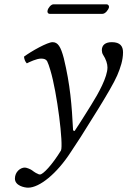

<svg xmlns="http://www.w3.org/2000/svg" viewBox="-20 -634 589 888"><path d="M353 0C372 -32 494 -219 522 -285C537 -320 549 -356 549 -392C549 -420 536 -439 497 -439C468 -439 451 -426 451 -402C451 -396 453 -386 456 -382C471 -359 477 -338 477 -322C477 -278 436 -203 402 -149C402 -149 350 -65 325 -28L318 -31C312 -147 305 -241 275 -365C261 -418 248 -439 223 -439C200 -439 126 -398 91 -372C92 -361 96 -349 104 -341C116 -347 149 -363 170 -363C183 -363 193 -360 198 -351C202 -343 208 -327 213 -309C244 -207 274 36 262 62C221 129 179 173 165 173C155 173 136 160 130 155C123 149 103 141 95 141C74 141 49 161 49 192C49 225 93 234 110 234C163 234 243 169 307 70ZM454 -570C467 -570 481 -588 484 -600C485 -606 482 -614 472 -614H227C216 -614 202 -597 200 -585C198 -578 201 -570 210 -570Z"/></svg>

Font: Libertinus Serif
Style: Italic
Weight: 400
Italic angle: -12°
Designer: Philipp H. Poll, Khaled Hosny
Foundry: Caleb Maclennan
Version: Version 7.050;RELEASE